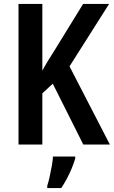

<svg xmlns="http://www.w3.org/2000/svg" viewBox="-20 -734 578 975"><path d="M538 0H403L248 -309L195 -260V0H74V-714H195V-375Q206 -396 222 -422.5Q238 -449 258 -480L402 -714H534L333 -397ZM362 71Q355 95 344 121.5Q333 148 319.5 173.5Q306 199 291 221H220V209Q226 191 232 164Q238 137 243 109Q248 81 249 61H362Z"/></svg>

Font: Noto Sans Khmer Condensed SemiBold
Style: Regular
Weight: 600
Width: 3
Designer: Danh Hong and the Monotype Design Team
Foundry: Monotype Imaging Inc.
Version: Version 2.004